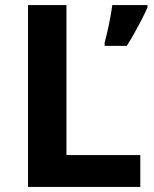

<svg xmlns="http://www.w3.org/2000/svg" viewBox="-20 -734 605 754"><path d="M90 0V-714H241V-125H531V0ZM559 -704Q549 -682 536.5 -657.5Q524 -633 509.5 -607Q495 -581 478 -554H391V-567Q395 -582 399.5 -600.5Q404 -619 408 -639Q412 -659 415.5 -678.5Q419 -698 421 -714H559Z"/></svg>

Font: Noto Sans Armenian
Style: Regular
Weight: 400
Designer: Monotype Design Team
Foundry: Monotype Imaging Inc.
Version: Version 2.007